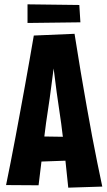

<svg xmlns="http://www.w3.org/2000/svg" viewBox="-20 -861 496 886"><path d="M295 5Q289 -50 283 -109.5Q277 -169 270 -230Q263 -291 254 -349Q247 -394 241.5 -435.5Q236 -477 231.5 -514Q227 -551 222.5 -582.5Q218 -614 214 -638L136 -697L324 -705Q331 -662 338 -618.5Q345 -575 352 -532.5Q359 -490 366.5 -448Q374 -406 381 -365Q393 -297 405 -233Q417 -169 429 -110.5Q441 -52 452 0ZM128 -114V-232L324 -229V-121ZM158 -6 8 -7Q18 -56 29 -111.5Q40 -167 51.5 -228.5Q63 -290 75 -355Q85 -410 95.5 -467Q106 -524 116 -582Q126 -640 136 -697L324 -705L240 -630Q235 -600 229 -557Q223 -514 216.5 -461.5Q210 -409 201 -351Q192 -294 185 -234.5Q178 -175 171.5 -117Q165 -59 158 -6ZM107 -755V-841L346 -838L351 -758Z"/></svg>

Font: Truculenta Black
Style: Regular
Weight: 900
Version: Version 1.002